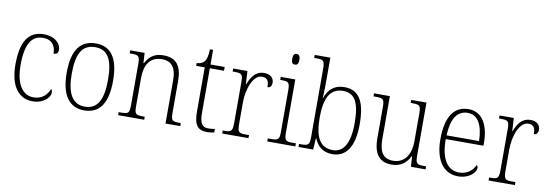

<svg xmlns="http://www.w3.org/2000/svg" viewBox="-57 -1155 4468 1561"><g transform="rotate(10 2177.0 -375.0)"><path d="M244 10C337 10 387 -49 387 -85C387 -100 384 -108 377 -115C357 -67 319 -23 247 -23C159 -22 98 -102 98 -264C98 -453 156 -513 241 -513C316 -513 346 -464 346 -401C370 -401 384 -412 384 -436C384 -496 329 -543 243 -543C135 -543 56 -477 56 -263C56 -70 138 10 244 10Z M669 10C795 10 861 -78 861 -267C861 -455 795 -543 673 -543C543 -543 478 -454 478 -267C478 -79 550 10 669 10ZM670 -21C565 -21 520 -109 520 -267C520 -430 562 -512 672 -512C777 -512 819 -433 819 -267C819 -113 780 -21 670 -21Z M950 0H1165V-25H1154C1091 -25 1081 -30 1081 -98V-331C1081 -432 1120 -510 1223 -510C1310 -510 1341 -450 1341 -361V0H1463V-25H1454C1392 -25 1382 -30 1382 -99V-357C1382 -484 1334 -543 1230 -543C1162 -543 1118 -518 1083 -453H1079L1074 -536H955V-511H971C1027 -511 1039 -506 1039 -438V-99C1039 -30 1029 -25 966 -25H950Z M1685 10C1704 10 1726 7 1744 3V-26C1724 -23 1710 -21 1689 -21C1640 -21 1618 -50 1618 -137V-505H1735V-536H1618V-657H1592C1590 -600 1582 -569 1566 -552C1553 -538 1532 -529 1505 -528V-505H1576V-142C1576 -29 1607 10 1685 10Z M1809 0H2026V-25H2000C1944 -25 1931 -30 1931 -100V-278C1931 -388 1975 -511 2048 -511C2092 -511 2106 -486 2106 -435C2131 -435 2141 -453 2141 -477C2141 -516 2113 -544 2060 -544C1987 -544 1954 -485 1932 -429H1929L1923 -536H1805V-511H1815C1879 -511 1890 -506 1890 -438V-101C1890 -30 1877 -25 1821 -25H1809Z M2293 -654C2311 -654 2323 -663 2323 -698C2323 -732 2311 -742 2293 -742C2275 -742 2264 -732 2264 -698C2264 -663 2275 -654 2293 -654ZM2181 0H2413V-25H2392C2329 -25 2318 -30 2318 -99V-536H2198V-511H2210C2266 -511 2277 -505 2277 -435V-98C2277 -30 2266 -25 2203 -25H2181Z M2719 10C2827 10 2897 -74 2897 -267C2897 -462 2840 -544 2723 -544C2641 -544 2591 -499 2566 -426H2564C2567 -466 2568 -527 2568 -564V-760H2439V-735H2458C2513 -735 2526 -730 2526 -659V-96C2526 -31 2515 -25 2453 -25H2439V0H2560L2566 -92H2570C2596 -28 2646 10 2719 10ZM2718 -23C2608 -23 2567 -108 2567 -269C2567 -428 2613 -512 2717 -512C2816 -512 2855 -437 2855 -270C2855 -105 2806 -23 2718 -23Z M3209 10C3284 10 3330 -29 3358 -85H3362L3367 0H3488V-25H3471C3413 -25 3401 -30 3401 -99V-536H3275V-511H3285C3350 -511 3359 -506 3359 -433V-205C3359 -107 3313 -23 3216 -23C3126 -23 3099 -85 3099 -183V-536H2968V-511H2983C3047 -511 3058 -506 3058 -439V-184C3058 -49 3109 10 3209 10Z M3756 10C3852 10 3902 -49 3902 -84C3902 -96 3897 -102 3891 -106C3870 -61 3828 -22 3760 -22C3666 -22 3606 -104 3607 -271H3918V-294C3918 -451 3855 -543 3748 -543C3630 -543 3564 -451 3564 -262C3564 -88 3638 10 3756 10ZM3876 -302H3608C3614 -431 3654 -512 3747 -512C3834 -512 3874 -427 3876 -302Z M4008 0H4225V-25H4199C4143 -25 4130 -30 4130 -100V-278C4130 -388 4174 -511 4247 -511C4291 -511 4305 -486 4305 -435C4330 -435 4340 -453 4340 -477C4340 -516 4312 -544 4259 -544C4186 -544 4153 -485 4131 -429H4128L4122 -536H4004V-511H4014C4078 -511 4089 -506 4089 -438V-101C4089 -30 4076 -25 4020 -25H4008Z"/></g></svg>

Font: Noto Serif Devanagari SemiCondensed ExtraLight
Style: Regular
Weight: 200
Width: 4
Designer: Universal Thirst, Indian Type Foundry and the Monotype Design Team
Foundry: Monotype Imaging Inc.
Version: Version 2.004